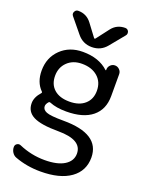

<svg xmlns="http://www.w3.org/2000/svg" viewBox="-179 -865 877 1156"><g transform="rotate(20 259.5 -286.5)"><path d="M117.2 -365.2Q117.2 -310.5 152.3 -279.3Q187.5 -248 251 -248Q313.5 -248 349.1 -279.8Q384.8 -311.5 384.8 -365.2Q384.8 -421.9 346.7 -455.1Q308.6 -488.3 246.1 -488.3Q188.5 -488.3 152.8 -453.6Q117.2 -418.9 117.2 -365.2ZM230.5 133.8Q312.5 133.8 356.9 106Q401.4 78.1 401.4 31.2Q401.4 -57.6 249 -57.6Q138.7 -57.6 89.8 -82.5Q41 -107.4 41 -162.1Q41 -200.2 75.2 -238.3Q80.1 -244.1 74.2 -249Q30.3 -293 30.3 -367.2Q30.3 -450.2 85.4 -503.9Q140.6 -557.6 226.6 -557.6Q330.1 -557.6 390.6 -501Q391.6 -500 393.1 -500.5Q394.5 -501 394.5 -502.9V-505.9Q394.5 -522.5 406.7 -534.7Q418.9 -546.9 435.5 -546.9Q452.1 -546.9 464.4 -534.7Q476.6 -522.5 476.6 -505.9V-365.2Q476.6 -279.3 418.9 -232.4Q361.3 -185.5 252.9 -185.5Q189.5 -185.5 146.5 -203.1Q139.6 -206.1 134.8 -201.2Q121.1 -185.5 121.1 -171.9Q121.1 -149.4 147.5 -138.7Q173.8 -127.9 257.8 -127.9Q490.2 -127.9 491.2 23.4Q491.2 109.4 422.9 158.2Q354.5 207 230.5 207Q143.6 207 67.4 178.7Q50.8 172.9 40.5 157.2Q30.3 141.6 30.3 123Q30.3 108.4 42 101.1Q53.7 93.8 66.4 99.6Q145.5 133.8 230.5 133.8ZM330.1 -738.3Q362.3 -780.3 416 -780.3Q431.6 -780.3 438.5 -765.6Q440.4 -759.8 440.4 -753.9Q440.4 -746.1 434.6 -739.3L358.4 -646.5Q322.3 -602.5 265.1 -602.5Q208 -602.5 171.9 -646.5L95.7 -739.3Q89.8 -746.1 89.8 -754.9Q89.8 -759.8 92.8 -765.6Q99.6 -780.3 115.2 -780.3Q168.9 -780.3 201.2 -737.3L259.8 -659.2Q264.6 -653.3 269.5 -659.2Z"/></g></svg>

Font: Gen Jyuu Gothic P Regular
Style: Regular
Weight: 400
Designer: [Source Han Sans]
Ryoko NISHIZUKA  (kana & ideographs); Paul D. Hunt (Latin, Greek & Cyrillic); Wenlong ZHANG  (bopomofo
Version: Version 1.002.20150607